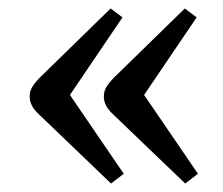

<svg xmlns="http://www.w3.org/2000/svg" viewBox="-20 -491 525 453"><path d="M417 -58 245 -223Q225 -242 225 -263Q225 -274 229.5 -283Q234 -292 248 -307L416 -471L444 -450L320 -267L447 -81ZM242 -58 70 -223Q50 -242 50 -263Q50 -274 54.5 -283Q59 -292 73 -307L241 -471L269 -450L145 -267L272 -81Z"/></svg>

Font: Literata 36pt
Style: Regular
Weight: 400
Designer: Latin by Veronika Burian and Jose Scaglione. Greek by Irene Vlachou. Cyrillic by Vera Evstafieva.
Foundry: TypeTogether
Version: Version 3.002